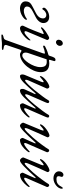

<svg xmlns="http://www.w3.org/2000/svg" viewBox="905 -1574 948 2811"><g transform="rotate(90 1379.5 -168.0)"><path d="M99 14C184 14 263 -52 263 -77C263 -83 260 -89 256 -89C251 -89 248 -85 244 -82C217 -62 170 -42 131 -42C101 -42 69 -57 69 -87C69 -124 91 -147 139 -172L227 -218C279 -245 311 -288 311 -328C311 -378 280 -414 219 -414C154 -414 86 -366 86 -337C86 -327 94 -313 102 -313C109 -313 113 -319 115 -323C126 -345 158 -372 194 -372C221 -372 243 -353 243 -326C243 -286 224 -250 162 -218L83 -177C20 -145 -6 -125 -6 -64C-6 -17 42 14 99 14Z M590 -513C620 -513 645 -540 645 -570C645 -591 632 -613 611 -613C579 -613 555 -584 555 -552C555 -532 570 -513 590 -513ZM388 14C449 14 566 -92 566 -134C566 -137 563 -139 560 -139C558 -139 557 -138 556 -137C518 -99 473 -52 446 -52C439 -52 430 -54 430 -64C430 -72 432 -82 437 -93L559 -382C563 -391 546 -414 530 -414C506 -414 373 -328 373 -300C373 -295 376 -293 381 -293C383 -293 386 -293 388 -295C412 -313 455 -333 466 -333C473 -333 473 -327 471 -321C442 -248 407 -146 352 -36C349 -30 349 -25 349 -20C349 -4 365 14 388 14Z M494 286C530 286 560 283 593 279C599 278 607 278 616 278C633 278 655 279 676 279C691 279 705 276 705 268C705 258 688 254 675 253C641 250 624 237 634 209L700 14C706 -2 711 -8 716 -8C719 -8 723 -7 727 -4C740 4 756 14 768 14C900 14 1030 -163 1030 -290C1030 -360 1000 -415 900 -415C886 -415 873 -414 856 -411C851 -410 847 -416 851 -429L868 -487C871 -499 861 -506 850 -506C820 -506 809 -480 790 -417C787 -407 781 -403 772 -401C719 -387 677 -366 656 -355C648 -351 641 -345 641 -334C641 -328 646 -325 653 -325C655 -325 659 -325 662 -327C690 -340 710 -345 742 -350C745 -350 748 -351 750 -351C762 -351 761 -343 753 -319L560 220C551 246 536 252 508 257C496 259 478 267 478 277C478 284 487 286 494 286ZM787 -20C766 -20 753 -29 747 -46C742 -61 742 -82 750 -106L842 -376C856 -378 868 -378 880 -378C928 -377 956 -356 956 -281C956 -175 849 -20 787 -20Z M1088 14C1143 14 1202 -56 1338 -211C1341 -214 1344 -216 1347 -216C1351 -216 1354 -212 1350 -203L1282 -55C1268 -25 1273 14 1300 14C1355 14 1414 -56 1550 -211C1553 -214 1556 -216 1559 -216C1563 -216 1566 -212 1562 -203C1552 -175 1515 -97 1488 -36C1480 -18 1497 14 1514 14C1577 14 1633 -38 1672 -84C1688 -103 1694 -114 1694 -119C1694 -124 1689 -128 1685 -128C1684 -128 1683 -128 1682 -127C1652 -97 1594 -47 1568 -47C1556 -47 1554 -60 1565 -86L1682 -355C1692 -378 1695 -390 1695 -396C1695 -405 1684 -414 1672 -414C1667 -414 1659 -413 1650 -396C1619 -337 1405 -61 1362 -61C1348 -61 1353 -88 1365 -115L1470 -355C1480 -378 1483 -390 1483 -396C1483 -404 1473 -414 1460 -414C1455 -414 1447 -413 1438 -396C1407 -337 1193 -61 1150 -61C1136 -61 1141 -88 1153 -115L1270 -379C1275 -393 1258 -416 1245 -416C1201 -416 1087 -330 1087 -283C1087 -280 1089 -277 1093 -277C1097 -277 1104 -283 1110 -289C1136 -312 1162 -333 1172 -333C1182 -333 1178 -314 1169 -292L1070 -55C1058 -25 1061 14 1088 14Z M1814 14C1848 14 1920 -59 2059 -211C2062 -214 2065 -216 2068 -216C2072 -216 2075 -212 2071 -203C2061 -175 2023 -93 1995 -33C1987 -15 2006 14 2023 14C2086 14 2143 -37 2181 -84C2197 -103 2203 -114 2203 -119C2203 -124 2198 -128 2194 -128C2193 -128 2192 -128 2191 -127C2161 -97 2103 -47 2077 -47C2065 -47 2063 -60 2074 -86L2202 -380C2207 -391 2192 -414 2180 -414C2172 -414 2162 -411 2155 -398C2138 -367 2061 -259 1986 -174C1930 -112 1877 -55 1857 -55C1843 -55 1848 -82 1860 -109C1900 -199 1939 -294 1983 -385C1990 -399 1971 -418 1961 -418C1916 -418 1794 -331 1794 -283C1794 -280 1798 -279 1802 -279C1804 -279 1806 -279 1807 -280C1836 -306 1868 -333 1879 -333C1889 -333 1885 -314 1876 -292L1771 -39C1764 -22 1791 14 1814 14Z M2586 -476C2656 -476 2737 -537 2737 -600C2737 -604 2735 -612 2728 -612C2720 -612 2715 -609 2703 -586C2678 -537 2642 -520 2596 -520C2564 -520 2553 -531 2553 -552C2553 -569 2563 -585 2563 -596C2563 -609 2554 -622 2532 -622C2507 -622 2482 -596 2482 -554C2482 -516 2519 -476 2586 -476ZM2323 14C2357 14 2429 -59 2568 -211C2571 -214 2574 -216 2577 -216C2581 -216 2584 -212 2580 -203C2570 -175 2532 -93 2504 -33C2496 -15 2515 14 2532 14C2595 14 2652 -37 2690 -84C2706 -103 2712 -114 2712 -119C2712 -124 2707 -128 2703 -128C2702 -128 2701 -128 2700 -127C2670 -97 2612 -47 2586 -47C2574 -47 2572 -60 2583 -86L2711 -380C2716 -391 2701 -414 2689 -414C2681 -414 2671 -411 2664 -398C2647 -367 2570 -259 2495 -174C2439 -112 2386 -55 2366 -55C2352 -55 2357 -82 2369 -109C2409 -199 2448 -294 2492 -385C2499 -399 2480 -418 2470 -418C2425 -418 2303 -331 2303 -283C2303 -280 2307 -279 2311 -279C2313 -279 2315 -279 2316 -280C2345 -306 2377 -333 2388 -333C2398 -333 2394 -314 2385 -292L2280 -39C2273 -22 2300 14 2323 14Z"/></g></svg>

Font: EB Garamond
Style: Italic
Weight: 400
Italic angle: -17.2°
Designer: Georg Duffner and Octavio Pardo
Foundry: Georg Duffner
Version: Version 1.000;PS 001.000;hotconv 1.0.88;makeotf.lib2.5.64775